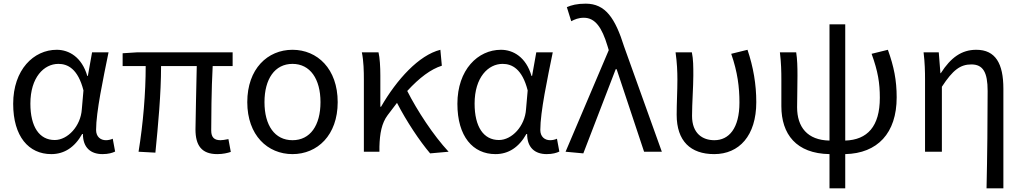

<svg xmlns="http://www.w3.org/2000/svg" viewBox="-20 -829 5586 1049"><path d="M260 13C331 13 388 -24 429 -97H433C433 -22 476 13 540 13C572 13 595 6 609 -1L596 -71C585 -66 571 -63 559 -63C529 -63 505 -82 505 -119C505 -218 544 -400 573 -543H483L460 -414H457C427 -517 357 -557 290 -557C164 -557 52 -448 52 -262C52 -83 137 13 260 13ZM279 -64C195 -64 146 -136 146 -263C146 -406 220 -480 299 -480C350 -480 406 -453 436 -335L427 -232C421 -140 350 -64 279 -64Z M1167 13C1198 13 1223 7 1241 1L1228 -69C1208 -65 1194 -63 1185 -63C1151 -63 1134 -78 1134 -116C1134 -169 1135 -344 1142 -468H1251V-543H728L650 -538V-468H776C776 -321 762 -153 737 0L829 5C844 -147 860 -315 860 -468H1055C1053 -348 1048 -179 1048 -122C1048 -35 1081 13 1167 13Z M1578 13C1714 13 1825 -90 1825 -271C1825 -453 1714 -557 1578 -557C1442 -557 1331 -453 1331 -271C1331 -90 1442 13 1578 13ZM1578 -63C1481 -63 1425 -144 1425 -271C1425 -397 1481 -480 1578 -480C1675 -480 1731 -397 1731 -271C1731 -144 1675 -63 1578 -63Z M2330 9 2431 0C2348 -89 2259 -225 2205 -332C2272 -405 2334 -451 2394 -470L2386 -557C2269 -528 2148 -395 2062 -246H2058V-416C2058 -464 2055 -514 2048 -543H1957C1967 -495 1968 -438 1968 -394V0H2053V-28C2055 -99 2065 -156 2098 -200L2149 -267C2201 -166 2273 -58 2330 9Z M2687 13C2758 13 2815 -24 2856 -97H2860C2860 -22 2903 13 2967 13C2999 13 3022 6 3036 -1L3023 -71C3012 -66 2998 -63 2986 -63C2956 -63 2932 -82 2932 -119C2932 -218 2971 -400 3000 -543H2910L2887 -414H2884C2854 -517 2784 -557 2717 -557C2591 -557 2479 -448 2479 -262C2479 -83 2564 13 2687 13ZM2706 -64C2622 -64 2573 -136 2573 -263C2573 -406 2647 -480 2726 -480C2777 -480 2833 -453 2863 -335L2854 -232C2848 -140 2777 -64 2706 -64Z M3167 9 3344 -451H3349L3499 0H3596L3390 -574C3341 -730 3288 -809 3180 -809C3132 -809 3103 -801 3077 -790L3101 -713C3120 -723 3140 -732 3170 -732C3232 -732 3269 -678 3299 -578L3306 -555L3070 0Z M3882 13C4018 13 4112 -87 4112 -271C4112 -368 4096 -462 4064 -557L3975 -535C4010 -435 4020 -351 4020 -269C4020 -127 3962 -63 3883 -63C3819 -63 3761 -99 3761 -196C3761 -263 3768 -356 3768 -416C3768 -464 3768 -505 3760 -543H3671C3679 -486 3681 -438 3681 -394C3681 -330 3677 -266 3677 -202C3677 -58 3753 13 3882 13Z M4512 200H4598V13C4774 9 4879 -101 4879 -297C4879 -391 4864 -465 4831 -557L4742 -535C4777 -439 4787 -375 4787 -295C4787 -138 4719 -65 4598 -61V-696H4512V-61C4391 -63 4335 -135 4335 -243C4335 -278 4337 -357 4337 -416C4337 -464 4336 -505 4330 -543H4241C4248 -486 4249 -438 4249 -394V-249C4249 -96 4330 10 4512 13Z M5370 200H5462V-344C5462 -482 5419 -557 5314 -557C5234 -557 5175 -515 5120 -429H5118L5109 -543H5026C5033 -486 5034 -438 5034 -394V0H5126V-355C5186 -447 5227 -477 5287 -477C5351 -477 5376 -434 5376 -332C5376 -176 5374 23 5370 200Z"/></svg>

Font: Noto Sans CJK JP
Style: Regular
Weight: 400
Designer: Ryoko NISHIZUKA 西塚涼子 (kana, bopomofo & ideographs); Paul D. Hunt (Latin, Greek & Cyrillic); Sandoll Communications 산돌커뮤니
Foundry: Adobe
Version: Version 2.004;hotconv 1.0.118;makeotfexe 2.5.65603